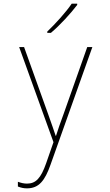

<svg xmlns="http://www.w3.org/2000/svg" viewBox="-20 -786 603 1052"><path d="M239 -613V-606H259C310 -649 368 -713 403 -759V-766H373C343 -721 284 -656 239 -613ZM128 246C193 246 226 204 257 116L486 -528H458L329 -163C309 -108 299 -81 287 -42H285C274 -76 265 -100 244 -160L112 -528H85L273 -7L233 108C204 191 176 220 128 220C110 220 95 216 78 210V236C96 243 110 246 128 246Z"/></svg>

Font: Noto Sans Mono SemiCondensed Thin
Style: Regular
Weight: 100
Width: 4
Designer: Monotype Design Team
Foundry: Monotype Imaging Inc.
Version: Version 2.014